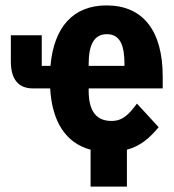

<svg xmlns="http://www.w3.org/2000/svg" viewBox="-20 -548 640 708"><path d="M448 4C501 -10 535 -43 565 -79L485 -166C455 -126 433 -102 391 -102C329 -102 307 -147 307 -213V-222H580V-266C580 -435 507 -528 373 -528C251 -528 179 -450 166 -305H134V-418H20V-321C20 -256 48 -222 101 -222H165C172 -101 221 -21 314 4V140H448ZM374 -422C423 -422 439 -380 439 -313V-305H307V-313C307 -379 325 -422 374 -422Z"/></svg>

Font: IBM Plex Mono
Style: Bold
Weight: 700
Monospace: yes
Designer: Mike Abbink, Paul van der Laan, Pieter van Rosmalen
Foundry: Bold Monday
Version: Version 2.004